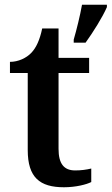

<svg xmlns="http://www.w3.org/2000/svg" viewBox="-20 -780 471 810"><path d="M291 -613V-600H341C372 -643 413 -708 431 -750V-760H326C318 -715 303 -654 291 -613ZM250 10C300 10 346 -2 365 -12V-69C344 -64 322 -61 297 -61C250 -61 227 -89 227 -152V-472H356V-536H227V-660H158C148 -612 133 -579 112 -557C91 -535 57 -519 22 -519V-472H97V-147C97 -31 148 10 250 10Z"/></svg>

Font: Noto Serif Devanagari SemiBold
Style: Regular
Weight: 600
Designer: Universal Thirst, Indian Type Foundry and the Monotype Design Team
Foundry: Monotype Imaging Inc.
Version: Version 2.004